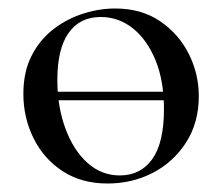

<svg xmlns="http://www.w3.org/2000/svg" viewBox="-20 -419 522 452"><path d="M83 -183V-203H397V-183ZM233 13Q172 13 127.5 -16Q83 -45 59 -93.5Q35 -142 35 -198Q35 -250 54.5 -288Q74 -326 106 -350.5Q138 -375 176 -387Q214 -399 251 -399Q313 -399 357 -369Q401 -339 424.5 -292Q448 -245 448 -193Q448 -130 418 -83.5Q388 -37 339.5 -12Q291 13 233 13ZM262 -6Q311 -6 338.5 -44.5Q366 -83 366 -162Q366 -229 346 -277.5Q326 -326 292.5 -352.5Q259 -379 217 -379Q168 -379 141.5 -341.5Q115 -304 115 -231Q115 -168 134 -116.5Q153 -65 186 -35.5Q219 -6 262 -6Z"/></svg>

Font: Cormorant Medium
Style: Regular
Weight: 500
Designer: Christian Thalmann (Catharsis Fonts)
Foundry: Catharsis Fonts
Version: Version 4.000